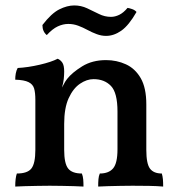

<svg xmlns="http://www.w3.org/2000/svg" viewBox="-20 -683 656 706"><path d="M110 -212V-316Q110 -342 105.5 -357.5Q101 -373 85 -381Q69 -389 36 -390Q36 -402 38 -413Q40 -424 45 -433Q83 -435 126 -445Q169 -455 192 -467Q202 -463 209 -453Q216 -443 216 -420ZM518 -132Q518 -81 531.5 -63Q545 -45 575 -45Q578 -35 579 -24Q580 -13 580 3Q558 1 528 0.5Q498 0 467 0Q446 0 422.5 0.5Q399 1 378 1.5Q357 2 341 3Q341 -12 342 -24Q343 -36 347 -45Q380 -45 396 -64Q412 -83 412 -134V-273Q412 -342 388 -367Q364 -392 324 -392Q299 -392 274 -375Q249 -358 232.5 -322Q216 -286 216 -227V-132Q216 -82 230.5 -63.5Q245 -45 281 -45Q285 -35 286 -23.5Q287 -12 287 3Q273 2 252 1.5Q231 1 208 0.5Q185 0 163 0Q142 0 118.5 0.5Q95 1 73 1.5Q51 2 36 3Q36 -12 37.5 -24.5Q39 -37 42 -45Q81 -45 95.5 -63.5Q110 -82 110 -132V-316L216 -420Q216 -408 214.5 -393Q213 -378 208 -361Q212 -368 216 -376Q220 -384 227 -393Q245 -416 282 -439Q319 -462 370 -462Q409 -462 443 -446.5Q477 -431 497.5 -395.5Q518 -360 518 -299ZM370 -551Q353 -551 335.5 -557.5Q318 -564 301.5 -573Q285 -582 267.5 -588.5Q250 -595 231 -595Q212 -595 192.5 -586Q173 -577 152 -554Q136 -567 136 -591Q169 -634 198 -648.5Q227 -663 253 -663Q278 -663 300.5 -652.5Q323 -642 344 -631.5Q365 -621 388 -621Q403 -621 418.5 -628.5Q434 -636 449 -654Q456 -653 466 -649.5Q476 -646 482 -639Q454 -590 426.5 -570.5Q399 -551 370 -551Z"/></svg>

Font: Vollkorn Medium
Style: Regular
Weight: 500
Designer: Friedrich Althausen
Foundry: Friedrich Althausen
Version: Version 5.000